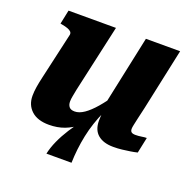

<svg xmlns="http://www.w3.org/2000/svg" viewBox="-122 -661 925 928"><g transform="rotate(20 340.0 -197.0)"><path d="M403 -134Q388 -101 376.5 -66.5Q365 -32 357.5 4Q350 40 346 75.5Q342 111 341 146H212Q219 113 235 77.5Q251 42 274 6Q297 -30 325 -65.5Q353 -101 384 -134ZM243 -194Q239 -172 236 -157.5Q233 -143 233 -130Q233 -113 241.5 -102.5Q250 -92 270 -92Q293 -92 318.5 -109.5Q344 -127 372.5 -160Q401 -193 431 -238L437 -181Q409 -138 380.5 -102.5Q352 -67 321 -41.5Q290 -16 254 -2.5Q218 11 175 11Q116 11 84.5 -18Q53 -47 53 -94Q53 -116 57 -140.5Q61 -165 68 -195L122 -433Q123 -442 117.5 -448Q112 -454 100 -458.5Q88 -463 71 -466L61 -468L76 -540H320ZM582 -222Q574 -188 569 -165.5Q564 -143 561 -129Q558 -115 558 -108Q558 -96 564.5 -91Q571 -86 585 -86Q601 -86 616 -88.5Q631 -91 642 -91L625 -10Q609 -6 589.5 -3Q570 0 549 2.5Q528 5 504 5Q453 5 424.5 -19Q396 -43 396 -91Q396 -96 396.5 -104.5Q397 -113 397.5 -124.5Q398 -136 399 -149L389 -140L474 -540H650Z"/></g></svg>

Font: Roboto Serif
Style: Bold Italic
Weight: 700
Italic angle: -10°
Designer: Greg Gazdowicz
Foundry: Commercial Type
Version: Version 1.008